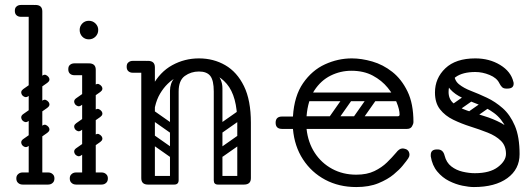

<svg xmlns="http://www.w3.org/2000/svg" viewBox="-20 -746 2150 776"><path d="M123 0Q96 0 96 -26V-700Q96 -726 123 -726Q151 -726 151 -700V-26Q151 0 123 0ZM150 -702Q148 -689 141 -685Q137 -678 116 -678H65Q53 -678 46 -685Q40 -691 40 -702Q40 -714 46 -719Q53 -726 65 -726H116Q127 -726 133 -724.5Q139 -723 140 -721Q144 -717 147 -712Q150 -707 150 -702ZM46 -25Q46 -36 53 -42Q60 -49 72 -49H121Q133 -49 140 -43Q147 -36 147 -25Q147 -13 140 -6Q133 0 121 0H72Q60 0 53 -7Q46 -13 46 -25ZM200 -25Q200 -13 193 -7Q186 0 174 0H125Q114 0 106 -6Q99 -13 99 -25Q99 -36 106 -43Q114 -49 125 -49H174Q186 -49 193 -42Q200 -36 200 -25ZM94 -357Q87 -352 80.5 -354Q74 -356 69 -362Q65 -369 66 -375Q67 -381 74 -386L151 -440Q159 -446 165.5 -443Q172 -440 176 -435Q181 -428 179.5 -422Q178 -416 171 -411ZM94 -155Q87 -150 80.5 -152Q74 -154 69 -160Q65 -167 66 -173Q67 -179 74 -184L151 -238Q159 -244 165.5 -241Q172 -238 176 -233Q181 -226 179.5 -220Q178 -214 171 -209ZM94 -256Q87 -251 80.5 -253Q74 -255 69 -261Q65 -268 66 -274Q67 -280 74 -285L151 -339Q159 -345 165.5 -342Q172 -339 176 -334Q181 -327 179.5 -321Q178 -315 171 -310Z M339 0Q312 0 312 -26V-464Q312 -490 339 -490Q367 -490 367 -464V-26Q367 0 339 0ZM281 -442Q269 -442 262 -449Q256 -455 256 -466Q256 -478 262 -483Q269 -490 281 -490H332Q343 -490 349 -488.5Q355 -487 356 -485Q360 -481 363 -476Q366 -471 366 -466Q364 -453 357 -449Q353 -442 332 -442ZM339 -587Q323 -587 312.5 -598Q302 -609 302 -625Q302 -640 312.5 -651Q323 -662 339 -662Q355 -662 366 -651Q377 -640 377 -625Q377 -609 366 -598Q355 -587 339 -587ZM262 -25Q262 -36 269 -42Q276 -49 288 -49H337Q349 -49 356 -43Q363 -36 363 -25Q363 -13 356 -6Q349 0 337 0H288Q276 0 269 -7Q262 -13 262 -25ZM416 -25Q416 -13 409 -7Q402 0 390 0H341Q330 0 322 -6Q315 -13 315 -25Q315 -36 322 -43Q330 -49 341 -49H390Q402 -49 409 -42Q416 -36 416 -25ZM308 -320Q301 -315 294.5 -317Q288 -319 283 -325Q279 -332 280 -338Q281 -344 288 -349L365 -403Q373 -409 379.5 -406Q386 -403 390 -398Q395 -391 393.5 -385Q392 -379 385 -374ZM308 -118Q301 -113 294.5 -115Q288 -117 283 -123Q279 -130 280 -136Q281 -142 288 -147L365 -201Q373 -207 379.5 -204Q386 -201 390 -196Q395 -189 393.5 -183Q392 -177 385 -172ZM308 -219Q301 -214 294.5 -216Q288 -218 283 -224Q279 -231 280 -237Q281 -243 288 -248L365 -302Q373 -308 379.5 -305Q386 -302 390 -297Q395 -290 393.5 -284Q392 -278 385 -273Z M565 -250Q565 -341 595.5 -398Q626 -455 676 -482.5Q726 -510 784 -510Q843 -510 890.5 -482.5Q938 -455 966 -398Q994 -341 994 -250H939Q939 -357 896.5 -407Q854 -457 784 -457Q738 -457 696 -435Q654 -413 627 -367.5Q600 -322 600 -250ZM578 0Q551 0 551 -26V-474Q551 -500 578 -500Q606 -500 606 -474V-26Q606 0 578 0ZM517 -452Q505 -452 498 -459Q492 -465 492 -476Q492 -488 498 -493Q505 -500 517 -500H568Q579 -500 585 -498.5Q591 -497 592 -495Q596 -491 599 -486Q602 -481 602 -476Q600 -463 593 -459Q589 -452 568 -452ZM966 0Q939 0 939 -26V-250Q939 -276 966 -276Q994 -276 994 -250V-26Q994 0 966 0ZM861 0Q844 0 844 -17V-379Q844 -396 861 -396Q879 -396 879 -380V-18Q879 0 861 0ZM784 -457Q752 -457 727 -439Q702 -421 702 -376V-281H667V-379Q667 -409 685 -431Q703 -453 732.5 -464.5Q762 -476 795 -476ZM784 -457 774 -476Q824 -476 851.5 -451.5Q879 -427 879 -389V-281H844V-376Q844 -421 830 -439Q816 -457 784 -457ZM562 -17Q562 -35 580 -35H683Q701 -35 701 -17Q701 0 682 0H579Q562 0 562 -17ZM846 -17Q846 -35 864 -35H967Q985 -35 985 -17Q985 0 966 0H863Q846 0 846 -17ZM577 -198Q587 -211 600 -202L694 -136Q708 -127 697 -111Q687 -98 674 -107L580 -173Q575 -177 573.5 -184Q572 -191 577 -198ZM577 -296Q587 -309 600 -300L694 -234Q708 -225 697 -209Q687 -196 674 -205L580 -271Q575 -275 573.5 -282Q572 -289 577 -296ZM684 0Q667 0 667 -17V-349Q667 -366 684 -366Q702 -366 702 -350V-18Q702 0 684 0ZM588 0Q571 0 571 -17V-349Q571 -366 588 -366Q606 -366 606 -350V-18Q606 0 588 0ZM880 -211Q865 -200 856 -214Q852 -219 851.5 -226Q851 -233 859 -239L936 -293Q951 -303 961 -289Q965 -283 964.5 -276.5Q964 -270 957 -265ZM882 -114Q867 -103 858 -117Q854 -122 853.5 -129Q853 -136 861 -142L938 -196Q953 -206 963 -192Q967 -186 966.5 -179.5Q966 -173 959 -168Z M1420 10Q1350 10 1294.5 -19.5Q1239 -49 1204.5 -102Q1170 -155 1164 -225H1120Q1094 -225 1094 -250Q1094 -275 1120 -275H1164Q1169 -358 1205 -410Q1241 -462 1293.5 -486Q1346 -510 1402 -510Q1441 -510 1484.5 -497.5Q1528 -485 1565.5 -455.5Q1603 -426 1627 -376.5Q1651 -327 1651 -253Q1651 -245 1645 -235Q1639 -225 1625 -225H1219Q1225 -170 1252 -128.5Q1279 -87 1322.5 -63.5Q1366 -40 1420 -40Q1463 -40 1493 -54.5Q1523 -69 1544 -89.5Q1565 -110 1581 -129Q1587 -137 1593.5 -141.5Q1600 -146 1607 -146Q1611 -146 1616.5 -144.5Q1622 -143 1625 -141Q1635 -134 1635 -120Q1635 -114 1630 -106Q1625 -98 1607 -76Q1595 -61 1571 -41Q1547 -21 1509.5 -5.5Q1472 10 1420 10ZM1219 -276H1587Q1595 -276 1595 -283Q1595 -303 1583 -332.5Q1571 -362 1547 -391.5Q1523 -421 1486.5 -440.5Q1450 -460 1400 -460Q1356 -460 1316.5 -440.5Q1277 -421 1250.5 -380.5Q1224 -340 1219 -276ZM1505 -372H1608V-337H1505ZM1399 -366Q1412 -356 1403 -343L1337 -249Q1328 -235 1312 -246Q1299 -256 1308 -269L1374 -363Q1378 -368 1385 -369.5Q1392 -371 1399 -366ZM1497 -366Q1510 -356 1501 -343L1435 -249Q1426 -235 1410 -246Q1397 -256 1406 -269L1472 -363Q1476 -368 1483 -369.5Q1490 -371 1497 -366ZM1201 -259Q1201 -276 1218 -276H1550Q1567 -276 1567 -259Q1567 -241 1551 -241H1219Q1201 -241 1201 -259ZM1201 -355Q1201 -372 1218 -372H1550Q1567 -372 1567 -355Q1567 -337 1551 -337H1219Q1201 -337 1201 -355Z M1895 10Q1876 10 1849 4.5Q1822 -1 1795 -14.5Q1768 -28 1747.5 -52.5Q1727 -77 1721 -114Q1721 -116 1721 -117.5Q1721 -119 1721 -120Q1721 -142 1746 -142H1749Q1771 -142 1777 -117Q1784 -89 1804 -73.5Q1824 -58 1850 -52Q1876 -46 1899 -46Q1960 -46 1992.5 -71Q2025 -96 2025 -124Q2025 -157 2004.5 -177Q1984 -197 1951 -210Q1918 -223 1881.5 -234.5Q1845 -246 1812 -262Q1779 -278 1758.5 -304Q1738 -330 1738 -372Q1738 -430 1780 -470Q1822 -510 1901 -510Q1958 -510 2001.5 -483.5Q2045 -457 2055 -415Q2056 -413 2056 -408Q2056 -388 2031 -388H2026Q2015 -388 2009 -394Q2003 -400 1998 -410Q1988 -431 1959 -443Q1930 -455 1901 -455Q1850 -455 1821.5 -434.5Q1793 -414 1793 -374Q1793 -345 1813.5 -328Q1834 -311 1867 -299.5Q1900 -288 1936.5 -277Q1973 -266 2006 -248.5Q2039 -231 2059.5 -201.5Q2080 -172 2080 -123Q2080 -62 2030.5 -26Q1981 10 1895 10ZM2045 -123Q2045 -189 2026 -228Q2007 -267 1977 -289Q1947 -311 1913 -324Q1879 -337 1849 -350.5Q1819 -364 1800 -385Q1781 -406 1781 -445L1816 -447Q1816 -421 1835 -405.5Q1854 -390 1884 -378.5Q1914 -367 1948 -351Q1982 -335 2012 -308.5Q2042 -282 2061 -237.5Q2080 -193 2080 -123ZM1894 -363Q1900 -356 1898 -349.5Q1896 -343 1890 -339L1830 -297Q1815 -287 1804 -300Q1794 -313 1809 -325L1869 -367Q1883 -377 1894 -363ZM1965 -337Q1970 -330 1968.5 -323.5Q1967 -317 1960 -313L1900 -271Q1886 -261 1875 -274Q1864 -288 1880 -299L1940 -341Q1953 -351 1965 -337Z"/></svg>

Font: Nsibidi Libre Uzo
Style: Regular
Weight: 400
Designer: Oluwaseun Badejo
Version: Version 1.021